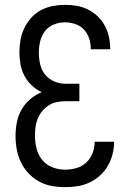

<svg xmlns="http://www.w3.org/2000/svg" viewBox="-20 -763 540 791"><path d="M248 8Q274 8 299.5 4Q325 0 348.5 -11Q372 -22 391.5 -39.5Q411 -57 424 -79.5Q437 -102 443.5 -127Q450 -152 450 -178Q450 -179 450 -179Q450 -179 450 -179H370Q370 -179 370 -179Q370 -179 370 -179Q370 -155 361.5 -132.5Q353 -110 335.5 -93.5Q318 -77 294.5 -70.5Q271 -64 248 -64Q221 -64 195.5 -74Q170 -84 153.5 -104.5Q137 -125 130.5 -151.5Q124 -178 124 -204Q124 -204 124 -204.5Q124 -205 124 -205Q124 -223 126.5 -241Q129 -259 136 -275.5Q143 -292 154.5 -306Q166 -320 181.5 -329.5Q197 -339 214.5 -342.5Q232 -346 250 -346H307V-418H250Q226 -418 203.5 -427.5Q181 -437 166 -455.5Q151 -474 145.5 -498Q140 -522 140 -545V-546Q140 -569 145.5 -592.5Q151 -616 165 -634.5Q179 -653 201.5 -662Q224 -671 247 -671Q269 -671 290 -664Q311 -657 325.5 -641.5Q340 -626 347 -605Q354 -584 354 -563Q354 -562 354 -561.5Q354 -561 354 -560H434Q434 -561 434 -562Q434 -563 434 -564Q434 -588 428.5 -612Q423 -636 411.5 -657.5Q400 -679 382 -696Q364 -713 342 -724Q320 -735 296 -739Q272 -743 247 -743Q222 -743 196.5 -738Q171 -733 148.5 -721Q126 -709 108.5 -689.5Q91 -670 80 -647Q69 -624 64.5 -598.5Q60 -573 60 -547Q60 -522 64.5 -497.5Q69 -473 80.5 -451Q92 -429 110.5 -411.5Q129 -394 152 -383Q126 -373 104 -354Q82 -335 68.5 -311Q55 -287 49.5 -259Q44 -231 44 -203Q44 -175 49 -147.5Q54 -120 66 -95Q78 -70 97 -49.5Q116 -29 140.5 -15.5Q165 -2 192.5 3Q220 8 248 8Z"/></svg>

Font: Iosevka SS09
Style: Regular
Weight: 400
Monospace: yes
Designer: Belleve Invis
Foundry: Belleve Invis
Version: Version 5.2.1; ttfautohint (v1.8.3)